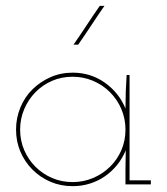

<svg xmlns="http://www.w3.org/2000/svg" viewBox="-20 -632 572 658"><path d="M497 0H410V-54Q410 -70 410.5 -85.5Q411 -101 411 -117Q400 -90 382 -67.5Q364 -45 340.5 -28.5Q317 -12 288.5 -3Q260 6 229 6Q188 6 153 -9Q118 -24 91.5 -50.5Q65 -77 50 -112Q35 -147 35 -188Q35 -228 50 -264Q65 -300 91.5 -326Q118 -352 153 -367.5Q188 -383 229 -383Q291 -383 339.5 -348.5Q388 -314 410 -260Q410 -289 411 -317.5Q412 -346 414 -375H424V-14H497ZM229 -369Q191 -369 158.5 -355Q126 -341 101.5 -316Q77 -291 63 -258Q49 -225 49 -188Q49 -150 63 -117.5Q77 -85 101.5 -60.5Q126 -36 158.5 -22Q191 -8 229 -8Q266 -8 299 -22Q332 -36 357 -60.5Q382 -85 396 -117.5Q410 -150 410 -188Q410 -225 396 -258Q382 -291 357 -316Q332 -341 299 -355Q266 -369 229 -369ZM248 -479H232Q255 -512 277 -545.5Q299 -579 322 -612H338Q315 -579 293 -545.5Q271 -512 248 -479Z"/></svg>

Font: Josefin Slab Thin
Style: Regular
Weight: 100
Designer: Santiago Orozco
Foundry: Typemade
Version: Version 2.000